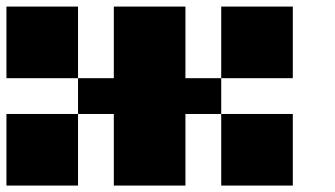

<svg xmlns="http://www.w3.org/2000/svg" viewBox="-20 -576 1040 596"><path d="M555.6 -333.3H666.7V-222.2H555.6V0H333.3V-222.2H222.2V-333.3H333.3V-555.6H555.6ZM888.9 0H666.7V-222.2H888.9ZM888.9 -333.3H666.7V-555.6H888.9ZM222.2 0H0V-222.2H222.2ZM222.2 -333.3H0V-555.6H222.2Z"/></svg>

Font: Pixeloid Sans
Style: Bold
Weight: 700
Monospace: yes
Designer: GGBot
Version: 0.3